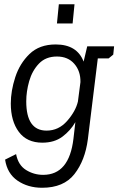

<svg xmlns="http://www.w3.org/2000/svg" viewBox="-20 -664 559 907"><path d="M249 -553 258 -644H332L323 -553ZM392 -445H519L515 -406L493 -388H442L395 -6Q382 94 331.5 158.5Q281 223 179 223Q112 223 63 189.5Q14 156 4 90L56 64Q66 116 103 139Q140 162 184 162Q307 162 327 -9L336 -87Q313 -47 275 -18.5Q237 10 180 10Q107 10 69 -41Q31 -92 31 -175Q31 -234 52 -299Q73 -364 119.5 -409Q166 -454 243 -454Q344 -454 375 -373ZM249 -397Q196 -397 164 -363.5Q132 -330 118 -281Q104 -232 104 -185Q104 -47 200 -47Q257 -47 297 -92.5Q337 -138 348 -184L360 -276Q361 -328 331 -362.5Q301 -397 249 -397Z"/></svg>

Font: Zilla Slab
Style: Italic
Weight: 400
Italic angle: -6°
Designer: Typotheque.com
Foundry: Typotheque type foundry
Version: Version 1.1; 2017; ttfautohint (v1.6)